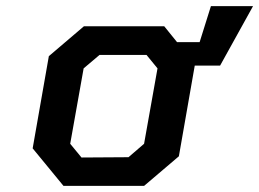

<svg xmlns="http://www.w3.org/2000/svg" viewBox="-20 -609 849 629"><path d="M452 0H188L87 -123L140 -425L255 -523H518L560 -471H634L671 -589H809L701 -394H618L566 -97ZM247 -93 401 -94 452 -138 496 -385 460 -429H306L254 -385L210 -138Z"/></svg>

Font: Tomorrow Medium
Style: Italic
Weight: 500
Italic angle: -10°
Designer: Tony de Marco, Monica Rizzolli
Foundry: Just in Type
Version: Version 2.002